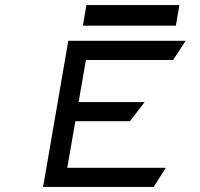

<svg xmlns="http://www.w3.org/2000/svg" viewBox="-20 -742 794 762"><path d="M323 -722 309 -640H678L692 -722ZM321 -504H667L717 -580H251L151 0H590L638 -76H247L279 -261H496L554 -337H292Z"/></svg>

Font: Charger Monospace
Style: Regular
Weight: 400
Designer: Jasper
Foundry: Cannot Into Space Fonts
Version: Version 0.980